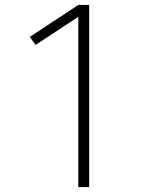

<svg xmlns="http://www.w3.org/2000/svg" viewBox="-20 -755 616 775"><path d="M296 0H340V-735H296L100 -606L124 -574L296 -687Z"/></svg>

Font: Iosevka Sparkle Extralight
Style: Regular
Weight: 200
Designer: Belleve Invis
Foundry: Belleve Invis
Version: Version 4.5.0; ttfautohint (v1.8.3)